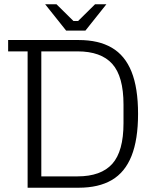

<svg xmlns="http://www.w3.org/2000/svg" viewBox="-20 -877 727 897"><path d="M109 0V-637H18V-690H348Q441 -690 502.5 -654Q564 -618 594.5 -542Q625 -466 625 -345Q625 -225 594.5 -148.5Q564 -72 502.5 -36Q441 0 348 0ZM173 -53H342Q452 -53 504.5 -111.5Q557 -170 557 -302V-388Q557 -520 504.5 -578.5Q452 -637 342 -637H173ZM477 -857 379 -734H289L191 -857H244L323 -779H345L424 -857Z"/></svg>

Font: Mozilla Headline ExtraLight
Style: Regular
Weight: 200
Designer: Studio DRAMA
Foundry: Studio DRAMA
Version: Version 1.000